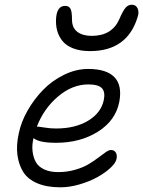

<svg xmlns="http://www.w3.org/2000/svg" viewBox="-20 -821 611 819"><path d="M363.8 -603Q322.8 -603 292.7 -614.5Q262.7 -626 246.6 -646Q230.5 -666 223.9 -690.2Q217.3 -714.4 219.2 -743.2Q223.1 -795.9 257.8 -795.9Q273.9 -795.9 280.5 -783.9Q287.1 -772 287.1 -737.8Q287.1 -702.6 309.8 -685.3Q332.5 -668 371.1 -668Q457.5 -668 488.8 -738.8Q504.4 -775.4 515.6 -788.1Q526.9 -800.8 542 -800.8Q560.1 -800.8 567.1 -784.9Q574.2 -769 566.9 -748Q522.9 -603 363.8 -603ZM237.8 -22Q179.7 -22 139.4 -39.1Q99.1 -56.2 79.6 -86.7Q60.1 -117.2 54.4 -159.4Q48.8 -201.7 60.1 -252Q69.8 -300.3 97.4 -348.9Q125 -397.5 163.6 -437.3Q202.1 -477.1 253.2 -502Q304.2 -526.9 356 -526.9Q434.1 -526.9 468 -491.9Q502 -457 488.8 -386.2Q473.1 -306.6 397.7 -259.3Q322.3 -211.9 219.2 -211.9Q146.5 -211.9 123 -231.9Q115.7 -202.1 118.9 -175.5Q122.1 -148.9 133.1 -129.4Q144 -109.9 168.5 -98.4Q192.9 -86.9 228 -86.9Q266.1 -86.9 300 -96.7Q334 -106.4 356.9 -120.1Q379.9 -133.8 398.2 -147.7Q416.5 -161.6 430.4 -171.4Q444.3 -181.2 453.1 -181.2Q466.8 -181.2 473.6 -170.9Q480.5 -160.6 477.1 -143.1Q473.6 -125.5 450.4 -104.2Q427.2 -83 394.5 -64.9Q361.8 -46.9 319.1 -34.4Q276.4 -22 237.8 -22ZM143.1 -280.8Q147 -280.8 170.4 -276.9Q193.8 -272.9 219.2 -272.9Q301.3 -272.9 356.4 -306.4Q411.6 -339.8 422.9 -395Q429.7 -428.7 414.6 -444.8Q399.4 -460.9 356.9 -460.9Q288.1 -460.9 227.3 -409.2Q166.5 -357.4 137.2 -280.8Z"/></svg>

Font: Shantell Sans Bouncy
Style: Italic
Weight: 300
Italic angle: -11.31°
Designer: Stephen Nixon, Anya Danilova, Shantell Martin
Foundry: Arrow Type
Version: Version 1.006;[9816181b4]